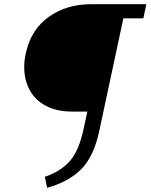

<svg xmlns="http://www.w3.org/2000/svg" viewBox="-20 -678 715 912"><path d="M661 -591H566L452 -58Q426 65 366 125.5Q306 186 204 214L193 162Q271 135 313.5 85Q356 35 377 -66L395 -148H323Q249 -148 197.5 -175.5Q146 -203 120.5 -251Q95 -299 95 -359Q95 -395 104 -431Q129 -539 212.5 -598.5Q296 -658 413 -658H675Z"/></svg>

Font: Ysabeau Medium
Style: Italic
Weight: 500
Italic angle: -12°
Designer: Christian Thalmann (Catharsis Fonts)
Version: Version 0.003